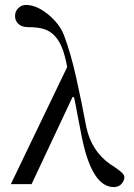

<svg xmlns="http://www.w3.org/2000/svg" viewBox="-20 -746 544 778"><path d="M85 -726Q128 -726 174.5 -688Q221 -650 239 -604Q267 -530 289 -430.5Q311 -331 330 -230Q351 -134 426 -81Q446 -69 465 -54Q484 -39 484 -29Q484 -14 472.5 -1Q461 12 441 12Q353 12 312 -188Q305 -221 295 -275.5Q285 -330 280 -352L274 -353L108 0H24L252 -474Q248 -502 236 -540Q211 -613 156 -629Q132 -636 94 -636Q68 -636 54.5 -649Q41 -662 41 -681Q41 -701 54.5 -713.5Q68 -726 85 -726Z"/></svg>

Font: Old Standard TT
Style: Regular
Weight: 400
Designer: Alexey Kryukov <alexios@thessalonica.org.ru>
Version: Version 1.0